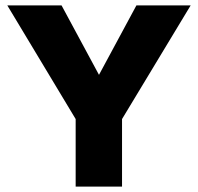

<svg xmlns="http://www.w3.org/2000/svg" viewBox="-20 -688 730 708"><path d="M259 0V-249L7 -668H207L345 -412L483 -668H683L430 -249V0Z"/></svg>

Font: Gantari ExtraBold
Style: Regular
Weight: 800
Version: Version 1.000